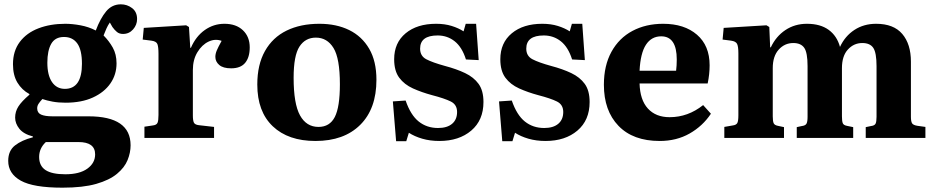

<svg xmlns="http://www.w3.org/2000/svg" viewBox="-20 -638 4322 888"><path d="M269 230Q134 230 76 197.5Q18 165 18 106Q18 59 49.5 34.5Q81 10 132 -3V-7Q89 -18 69.5 -42.5Q50 -67 50 -94Q50 -122 65 -145.5Q80 -169 116 -200V-203Q81 -222 60.5 -256Q40 -290 40 -341Q40 -402 71.5 -444Q103 -486 158 -507Q213 -528 282 -528Q314 -528 352 -521Q390 -514 423 -497Q444 -553 471 -585.5Q498 -618 539 -618Q568 -618 591 -600.5Q614 -583 614 -550Q614 -523 595.5 -502Q577 -481 549 -481Q532 -481 521 -490Q510 -499 500 -513L488 -534Q479 -521 472.5 -506.5Q466 -492 459 -474Q484 -449 501.5 -418Q519 -387 519 -345Q519 -293 490.5 -252Q462 -211 409.5 -187Q357 -163 283 -163Q250 -163 223 -168Q196 -173 176 -180Q164 -167 158 -157.5Q152 -148 152 -137Q152 -116 170 -108Q188 -100 223 -100H389Q584 -100 584 34Q584 68 570 102.5Q556 137 521 166Q486 195 425 212.5Q364 230 269 230ZM280 -227Q359 -227 359 -343Q359 -407 337.5 -437Q316 -467 276 -467Q235 -467 217 -435.5Q199 -404 199 -348Q199 -290 220.5 -258.5Q242 -227 280 -227ZM282 168Q348 168 384 142Q420 116 420 76Q420 19 343 19H192Q161 48 161 88Q161 129 190.5 148.5Q220 168 282 168Z M648 0V-52L688 -58Q704 -60 708.5 -70Q713 -80 713 -106V-389Q713 -421 708 -434Q703 -447 680 -450L640 -455L645 -509L841 -521L854 -513L860 -417H863Q886 -470 927 -499Q968 -528 1018 -528Q1072 -528 1103.5 -498Q1135 -468 1135 -419Q1135 -373 1114 -347.5Q1093 -322 1049 -322Q1012 -322 994 -337.5Q976 -353 976 -375Q976 -389 982.5 -404.5Q989 -420 1005 -449Q975 -460 944.5 -445.5Q914 -431 893 -396.5Q872 -362 872 -314V-104Q872 -80 877 -70.5Q882 -61 900 -59L970 -51V0Z M1439 14Q1313 14 1241.5 -54Q1170 -122 1170 -247Q1170 -339 1205.5 -402Q1241 -465 1305.5 -496.5Q1370 -528 1457 -528Q1536 -528 1595 -499Q1654 -470 1687.5 -412.5Q1721 -355 1721 -269Q1721 -135 1646 -60.5Q1571 14 1439 14ZM1453 -51Q1505 -51 1528.5 -97Q1552 -143 1552 -248Q1552 -368 1522.5 -416Q1493 -464 1441 -464Q1392 -464 1365 -422.5Q1338 -381 1338 -278Q1338 -158 1367.5 -104.5Q1397 -51 1453 -51Z M1812 15 1797 -169 1856 -173Q1879 -106 1916.5 -76Q1954 -46 2006 -46Q2048 -46 2071 -65.5Q2094 -85 2094 -120Q2094 -154 2065 -168.5Q2036 -183 1978 -198Q1930 -211 1890 -229Q1850 -247 1826.5 -278.5Q1803 -310 1803 -364Q1803 -440 1856 -484Q1909 -528 1997 -528Q2037 -528 2069 -518Q2101 -508 2124 -493L2134 -528H2182L2194 -360L2135 -363Q2117 -420 2083 -447Q2049 -474 2004 -474Q1923 -474 1923 -413Q1923 -379 1951.5 -364Q1980 -349 2038 -333Q2091 -319 2131 -300Q2171 -281 2193.5 -250Q2216 -219 2216 -166Q2216 -82 2159.5 -34Q2103 14 2012 14Q1969 14 1933 3.5Q1897 -7 1871 -24L1859 15Z M2303 15 2288 -169 2347 -173Q2370 -106 2407.5 -76Q2445 -46 2497 -46Q2539 -46 2562 -65.5Q2585 -85 2585 -120Q2585 -154 2556 -168.5Q2527 -183 2469 -198Q2421 -211 2381 -229Q2341 -247 2317.5 -278.5Q2294 -310 2294 -364Q2294 -440 2347 -484Q2400 -528 2488 -528Q2528 -528 2560 -518Q2592 -508 2615 -493L2625 -528H2673L2685 -360L2626 -363Q2608 -420 2574 -447Q2540 -474 2495 -474Q2414 -474 2414 -413Q2414 -379 2442.5 -364Q2471 -349 2529 -333Q2582 -319 2622 -300Q2662 -281 2684.5 -250Q2707 -219 2707 -166Q2707 -82 2650.5 -34Q2594 14 2503 14Q2460 14 2424 3.5Q2388 -7 2362 -24L2350 15Z M3031 14Q2908 14 2840.5 -56Q2773 -126 2773 -246Q2773 -335 2808 -398.5Q2843 -462 2905 -495Q2967 -528 3047 -528Q3145 -528 3203.5 -477.5Q3262 -427 3262 -336Q3262 -295 3253 -252H2938Q2940 -176 2976.5 -136Q3013 -96 3077 -96Q3162 -96 3232 -152L3268 -112Q3230 -55 3169.5 -20.5Q3109 14 3031 14ZM2938 -311H3107Q3110 -335 3110 -363Q3110 -470 3038 -470Q2993 -470 2967.5 -431Q2942 -392 2938 -311Z M3330 0V-51L3370 -58Q3385 -60 3390 -69Q3395 -78 3395 -105V-391Q3395 -423 3389 -435Q3383 -447 3361 -450L3322 -455L3327 -509L3525 -521L3538 -513L3542 -419H3545Q3569 -470 3612.5 -499Q3656 -528 3712 -528Q3774 -528 3812.5 -500Q3851 -472 3865 -421Q3888 -471 3931.5 -499.5Q3975 -528 4032 -528Q4113 -528 4153 -481Q4193 -434 4193 -353V-98Q4193 -76 4198.5 -67.5Q4204 -59 4224 -56L4260 -51V0H3984V-50L4008 -55Q4025 -57 4029.5 -66Q4034 -75 4034 -98V-332Q4034 -394 4019 -416.5Q4004 -439 3968 -439Q3929 -439 3901.5 -409Q3874 -379 3874 -323V-100Q3874 -79 3877.5 -69Q3881 -59 3897 -56L3926 -50V0H3665V-50L3688 -55Q3705 -57 3710 -66Q3715 -75 3715 -98V-332Q3715 -395 3699.5 -417Q3684 -439 3649 -439Q3609 -439 3581.5 -408.5Q3554 -378 3554 -323V-100Q3554 -78 3558 -68.5Q3562 -59 3578 -56L3606 -50V0Z"/></svg>

Font: Literata 36pt
Style: Bold
Weight: 700
Designer: Latin by Veronika Burian and Jose Scaglione. Greek by Irene Vlachou. Cyrillic by Vera Evstafieva.
Foundry: TypeTogether
Version: Version 3.002